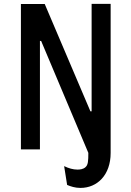

<svg xmlns="http://www.w3.org/2000/svg" viewBox="-20 -750 660 964"><path d="M384 193.5C468 193.5 535.5 129 535.5 18V-730.5H440V-191H434L204.5 -730H85V0H180.5V-544.5H186.5L423.5 17.5C423.5 57.5 422.5 77.5 409.5 89C397.5 100.5 379.5 101.5 369 101.5C347 101.5 324.5 95 302 84L317 178.5C334.5 186 357 193.5 384 193.5Z"/></svg>

Font: Monaspace Argon Medium
Style: Regular
Weight: 500
Designer: Riley Cran & the Lettermatic Team
Foundry: Lettermatic
Version: Version 1.000 (Monaspace Argon)